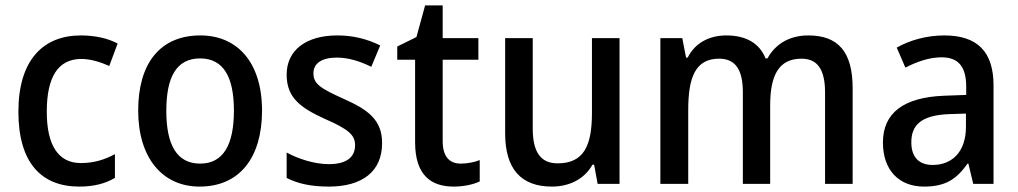

<svg xmlns="http://www.w3.org/2000/svg" viewBox="-20 -680 3766 710"><path d="M273 10C327 10 369 -1 405 -22V-110C368 -90 328 -77 279 -77C196 -77 153 -142 153 -267C153 -396 195 -462 281 -462C314 -462 351 -451 384 -436L415 -519C382 -537 334 -549 279 -549C138 -549 48 -456 48 -267C48 -78 133 10 273 10Z M949 -271C949 -450 857 -549 721 -549C573 -549 491 -447 491 -271C491 -97 580 10 718 10C866 10 949 -97 949 -271ZM595 -270C595 -396 633 -464 720 -464C806 -464 845 -396 845 -271C845 -145 806 -75 720 -75C633 -75 595 -146 595 -270Z M1393 -151C1393 -238 1339 -275 1252 -314C1165 -353 1139 -370 1139 -409C1139 -445 1169 -467 1225 -467C1270 -467 1312 -453 1353 -433L1386 -512C1337 -536 1286 -549 1227 -549C1114 -549 1040 -496 1040 -404C1040 -318 1092 -281 1182 -240C1272 -201 1293 -179 1293 -143C1293 -100 1263 -73 1196 -73C1142 -73 1082 -93 1040 -116V-22C1081 -1 1130 10 1196 10C1320 10 1393 -46 1393 -151Z M1684 -75C1641 -75 1617 -102 1617 -158V-459H1749V-539H1617V-660H1552L1520 -543L1449 -508V-459H1515V-154C1515 -32 1574 10 1658 10C1695 10 1731 2 1754 -9V-88C1734 -80 1708 -75 1684 -75Z M2271 -539H2169V-263C2169 -141 2139 -76 2042 -76C1979 -76 1950 -118 1950 -205V-539H1848V-187C1848 -56 1906 10 2021 10C2083 10 2140 -16 2171 -71H2177L2190 0H2271Z M2969 -549C2905 -549 2850 -522 2818 -464H2811C2789 -519 2740 -549 2666 -549C2605 -549 2551 -523 2523 -467H2517L2503 -539H2422V0H2525V-273C2525 -393 2551 -463 2639 -463C2699 -463 2727 -423 2727 -339V0H2828V-290C2828 -402 2860 -463 2944 -463C3003 -463 3031 -423 3031 -338V0H3133V-354C3133 -489 3079 -549 2969 -549Z M3472 -549C3406 -549 3344 -531 3296 -504L3328 -430C3371 -452 3416 -468 3462 -468C3521 -468 3553 -437 3553 -359V-329L3471 -326C3321 -320 3245 -262 3245 -153C3245 -51 3304 10 3397 10C3476 10 3517 -17 3558 -75H3561L3579 0H3654V-364C3654 -488 3595 -549 3472 -549ZM3490 -258 3552 -260V-211C3552 -119 3501 -70 3429 -70C3381 -70 3350 -96 3350 -154C3350 -218 3387 -254 3490 -258Z"/></svg>

Font: Noto Sans Arabic SemCond Med
Style: Regular
Weight: 500
Width: 4
Designer: Monotype Design Team, Nadine Chahine, Nizar Qandah and Khaled Hosny
Foundry: Monotype Imaging Inc.
Version: Version 2.012